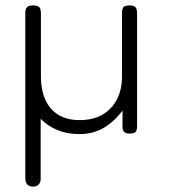

<svg xmlns="http://www.w3.org/2000/svg" viewBox="-20 -486 641 713"><path d="M102 207Q93 207 87 203.5Q81 200 77.5 193.5Q74 187 74 178V-438Q74 -450 78 -456Q82 -462 88.5 -464Q95 -466 103 -466Q114 -466 120.5 -463Q127 -460 129.5 -453.5Q132 -447 132 -436V-201Q132 -153 148 -116.5Q164 -80 196 -60Q228 -40 276 -40Q325 -40 360 -60Q395 -80 414 -116.5Q433 -153 433 -201V-437Q433 -448 435.5 -454.5Q438 -461 444.5 -463.5Q451 -466 462 -466Q472 -466 478 -463Q484 -460 486.5 -453.5Q489 -447 489 -436V-16Q489 -7 486.5 -1Q484 5 478 7.5Q472 10 461 10Q454 10 449 8.5Q444 7 441 4Q438 1 436.5 -4Q435 -9 435 -16V-75Q422 -58 406 -42.5Q390 -27 370.5 -14.5Q351 -2 327 5Q303 12 274 12Q231 12 194.5 -2.5Q158 -17 131 -45V179Q131 188 127.5 194Q124 200 118 203.5Q112 207 102 207Z"/></svg>

Font: Fredoka Light
Style: Regular
Weight: 300
Designer: Ben Nathan
Foundry: Milena B. Brandão, Ben Nathan
Version: Version 2.001